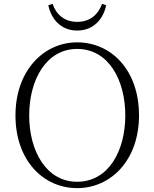

<svg xmlns="http://www.w3.org/2000/svg" viewBox="-20 -958 799 993"><path d="M230 -931C242 -869 288 -800 379 -800C471 -800 517 -869 529 -931L508 -938C487 -882 446 -845 379 -845C314 -845 271 -882 252 -938ZM131 -361C131 -545 219 -705 379 -705C541 -705 628 -545 628 -361C628 -177 541 -18 379 -18C219 -18 131 -177 131 -361ZM379 -739C206 -739 60 -593 60 -361C60 -127 205 15 379 15C554 15 699 -130 699 -361C699 -597 554 -739 379 -739Z"/></svg>

Font: Noto Serif CJK HK ExtraLight
Style: Regular
Weight: 200
Designer: Ryoko NISHIZUKA 西塚涼子 (kana & ideographs); Frank Grießhammer (Latin, Greek & Cyrillic); Wenlong ZHANG 张文龙 (bopomofo); San
Foundry: Adobe
Version: Version 2.001;hotconv 1.1.0;makeotfexe 2.6.0